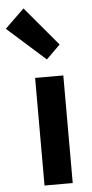

<svg xmlns="http://www.w3.org/2000/svg" viewBox="-111 -959 477 995"><g transform="rotate(-5 127.0 -462.0)"><path d="M79.3 0V-559.8H226V0ZM148.5 -649.7 -49.7 -826.6 50.6 -923.7 220.8 -721.2Z"/></g></svg>

Font: Noto Sans SC Thin
Style: Regular
Weight: 100
Designer: Ryoko NISHIZUKA 西塚涼子 (kana, bopomofo & ideographs); Paul D. Hunt (Latin, Greek & Cyrillic); Sandoll Communications 산돌커뮤니
Foundry: Adobe
Version: Version 2.004-H2;hotconv 1.0.118;makeotfexe 2.5.65603